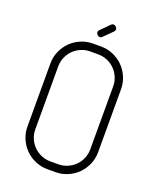

<svg xmlns="http://www.w3.org/2000/svg" viewBox="-170 -1050 940 1149"><g transform="rotate(20 300.0 -475.0)"><path d="M275 -750H325C345.7 -750 365.2 -746.1 383.5 -738.2C401.8 -730.4 417.8 -719.8 431.2 -706.2C444.8 -692.8 455.4 -676.8 463.2 -658.5C471.1 -640.2 475 -620.7 475 -600V-200C475 -179.3 471.1 -159.8 463.2 -141.5C455.4 -123.2 444.8 -107.2 431.2 -93.8C417.8 -80.2 401.8 -69.6 383.5 -61.8C365.2 -53.9 345.7 -50 325 -50H275C254.3 -50 234.8 -53.9 216.5 -61.8C198.2 -69.6 182.2 -80.2 168.8 -93.8C155.2 -107.2 144.6 -123.2 136.8 -141.5C128.9 -159.8 125 -179.3 125 -200V-600C125 -620.7 128.9 -640.2 136.8 -658.5C144.6 -676.8 155.2 -692.8 168.8 -706.2C182.2 -719.8 198.2 -730.4 216.5 -738.2C234.8 -746.1 254.3 -750 275 -750ZM75 -600V-200C75 -172.3 80.2 -146.3 90.8 -122C101.2 -97.7 115.5 -76.5 133.5 -58.5C151.5 -40.5 172.7 -26.2 197 -15.8C221.3 -5.2 247.3 0 275 0H325C352.7 0 378.7 -5.2 403 -15.8C427.3 -26.2 448.5 -40.5 466.5 -58.5C484.5 -76.5 498.8 -97.7 509.2 -122C519.8 -146.3 525 -172.3 525 -200V-600C525 -627.7 519.8 -653.7 509.2 -678C498.8 -702.3 484.5 -723.5 466.5 -741.5C448.5 -759.5 427.3 -773.8 403 -784.2C378.7 -794.8 352.7 -800 325 -800H275C247.3 -800 221.3 -794.8 197 -784.2C172.7 -773.8 151.5 -759.5 133.5 -741.5C115.5 -723.5 101.2 -702.3 90.8 -678C80.2 -653.7 75 -627.7 75 -600ZM337 -943.5 281 -887.5C277 -883.8 275 -879.2 275 -873.8C275 -868.2 277 -863.5 281 -859.5L284.5 -856C288.2 -852 292.8 -850 298.5 -850C304.2 -850 308.8 -852 312.5 -856L368.5 -912C372.5 -915.7 374.5 -920.3 374.5 -926C374.5 -931.7 372.5 -936.3 368.5 -940L365 -943.5C361.3 -947.5 356.7 -949.5 351 -949.5C345.3 -949.5 340.7 -947.5 337 -943.5Z"/></g></svg>

Font: lerotica
Style: Regular
Weight: 400
Designer: defharo
Foundry: deFharo
Version: Version 1.001 2011